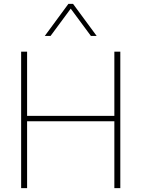

<svg xmlns="http://www.w3.org/2000/svg" viewBox="-20 -979 736 999"><path d="M90 0V-710H121V-376H575V-710H606V0H575V-348H121V0ZM483 -792H453L348 -934L243 -792H213L336 -959H360Z"/></svg>

Font: Livvic Thin
Style: Regular
Weight: 250
Designer: Jacques Le Bailly, Baron von Fonthausen
Version: Version 1.001; ttfautohint (v1.8.2)